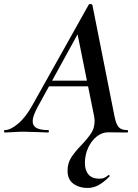

<svg xmlns="http://www.w3.org/2000/svg" viewBox="-58 -657 683 952"><path d="M277 190Q277 153 294.5 125Q312 97 345 63Q379 27 395 2Q411 -23 411 -57Q411 -69 408 -84L323 -505L379 -582L130 -129Q104 -82 104 -56Q104 -33 123 -22.5Q142 -12 181 -12Q185 -12 184.5 -6Q184 0 180 0Q167 0 129 -2Q83 -4 58 -4Q37 -4 9 -2Q-19 0 -34 0Q-38 0 -38 -6Q-38 -12 -34 -12Q-6 -12 32 -44Q70 -76 103 -136L382 -634Q384 -637 390 -637Q393 -637 396 -636Q399 -635 400 -633L509 -84Q517 -41 530.5 -26.5Q544 -12 573 -12Q577 -12 577 -6Q577 0 573 0L478 -1Q448 -1 421.5 20Q395 41 379 76Q363 111 363 151Q363 188 381 208.5Q399 229 434 229Q450 229 459.5 224.5Q469 220 480 211L482 210Q484 210 485 213.5Q486 217 484 219Q455 248 429.5 261.5Q404 275 375 275Q335 275 306 254Q277 233 277 190ZM186 -257H405L407 -229H171Z"/></svg>

Font: Cormorant Garamond
Style: Bold Italic
Weight: 700
Italic angle: -10°
Designer: Christian Thalmann (Catharsis Fonts)
Foundry: Catharsis Fonts
Version: Version 4.000